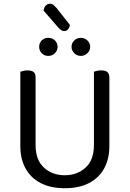

<svg xmlns="http://www.w3.org/2000/svg" viewBox="-20 -987 689 1020"><path d="M324 13Q249 13 196 -14.5Q143 -42 115.5 -92.5Q88 -143 88 -210V-292H169V-217Q169 -137 213.5 -96.5Q258 -56 324 -56Q390 -56 434.5 -96.5Q479 -137 479 -217V-292H561V-210Q561 -143 533.5 -92.5Q506 -42 453 -14.5Q400 13 324 13ZM169 -251H88V-606Q93 -608 103.5 -610.5Q114 -613 126 -613Q148 -613 158.5 -604.5Q169 -596 169 -576ZM561 -251H479V-606Q484 -608 494.5 -610.5Q505 -613 517 -613Q539 -613 550 -604.5Q561 -596 561 -576ZM286 -738Q286 -719 272 -704.5Q258 -690 236 -690Q215 -690 201.5 -704.5Q188 -719 188 -738Q188 -758 201.5 -772Q215 -786 236 -786Q258 -786 272 -772Q286 -758 286 -738ZM459 -738Q459 -719 444.5 -704.5Q430 -690 409 -690Q389 -690 374.5 -704.5Q360 -719 360 -738Q360 -758 374.5 -772Q389 -786 409 -786Q430 -786 444.5 -772Q459 -758 459 -738ZM292 -838 212 -930Q213 -947 222.5 -957Q232 -967 245 -967Q257 -967 264.5 -960.5Q272 -954 281 -944L351 -855Q349 -838 340.5 -830Q332 -822 321 -822Q313 -822 306.5 -826Q300 -830 292 -838Z"/></svg>

Font: Baloo Tammudu 2
Style: Regular
Weight: 400
Designer: Maithili Shingre, Omkar Shende and Ek Type
Foundry: Ek Type
Version: Version 1.700